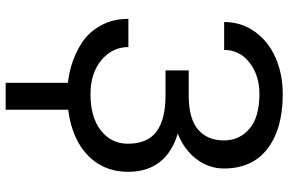

<svg xmlns="http://www.w3.org/2000/svg" viewBox="-184 -577 979 651"><g transform="rotate(90 305.5 -251.5)"><path d="M298.8 9.8Q251 9.8 206.8 -2.7Q162.6 -15.1 125.5 -39.3Q88.4 -63.5 66.2 -104.2Q43.9 -145 43.9 -197.3H139.6Q139.6 -142.6 184.1 -105.7Q228.5 -68.8 298.8 -68.8Q377.4 -68.8 422.4 -104Q467.3 -139.2 467.3 -195.8Q467.3 -261.7 426.3 -292.5Q385.3 -323.2 303.7 -323.2H218.8V-401.9H303.7Q381.8 -401.9 418.9 -433.3Q456.1 -464.8 456.1 -521Q456.1 -574.2 416.5 -607.9Q377 -641.6 298.8 -641.6Q235.4 -641.6 192.4 -608.2Q149.4 -574.7 149.4 -522H54.7Q54.7 -581.5 88.4 -627.4Q122.1 -673.3 177.2 -697Q232.4 -720.7 298.8 -720.7Q416.5 -720.7 483.9 -669.2Q551.3 -617.7 551.3 -521Q551.3 -470.7 519.8 -428.7Q488.3 -386.7 433.1 -364.7Q562.5 -325.2 562.5 -196.3Q562.5 -131.8 528.6 -85Q494.6 -38.1 435.3 -14.2Q376 9.8 298.8 9.8ZM352.1 -32.7V218.8H260.7V-32.7Z"/></g></svg>

Font: Bert Sans Medium
Style: Regular
Weight: 500
Designer: Christian Robertson, Adam Twardoch, & Cristiano Sobral
Foundry: Google
Version: Version 12.135;January 10, 2020;FontCreator 12.0.0.2547 64-b